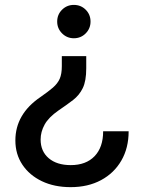

<svg xmlns="http://www.w3.org/2000/svg" viewBox="-20 -544 579 787"><path d="M333.5 -314V-264.2Q333.5 -211.9 319.3 -182.9Q305.2 -153.8 279.5 -134Q253.9 -114.3 219.2 -90.8Q179.2 -63 162.8 -33.2Q146.5 -3.4 146.5 27.8Q146.5 76.2 179.7 104.5Q212.9 132.8 270 132.8Q332.5 132.8 367.7 96.2Q402.8 59.6 402.8 -5.9H507.3Q507.3 62.5 477.5 114Q447.8 165.5 394.3 194.3Q340.8 223.1 269.5 223.1Q202.6 223.1 151.6 198.7Q100.6 174.3 71.8 131.1Q43 87.9 43 31.7Q43 -76.2 145.5 -146Q177.2 -168 196.8 -184.8Q216.3 -201.7 224.9 -221.4Q233.4 -241.2 233.4 -272.5V-314ZM282.7 -523.9Q311.5 -523.9 331.3 -504.2Q351.1 -484.4 351.1 -455.6Q351.1 -427.2 331.3 -407.2Q311.5 -387.2 282.7 -387.2Q254.4 -387.2 234.4 -407.2Q214.4 -427.2 214.4 -455.6Q214.4 -484.4 234.4 -504.2Q254.4 -523.9 282.7 -523.9Z"/></svg>

Font: Inter Display Medium
Style: Regular
Weight: 500
Designer: Rasmus Andersson
Foundry: rsms
Version: Version 4.001;git-9221beed3